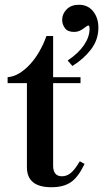

<svg xmlns="http://www.w3.org/2000/svg" viewBox="-20 -773 433 806"><path d="M196 13Q93 13 93 -71V-424H12V-449Q38 -451 62 -466Q86 -481 107 -504Q128 -527 145.5 -557.5Q163 -588 175 -622H203V-449H318V-424H203V-78Q203 -33 240 -33Q261 -33 278 -47.5Q295 -62 315 -96L335 -85Q309 -30 278 -8.5Q247 13 196 13ZM393 -657Q393 -606 362 -565.5Q331 -525 284 -496L264 -519Q309 -549 332.5 -583.5Q356 -618 356 -652Q356 -666 351 -666Q348 -666 342.5 -662Q337 -658 329.5 -652.5Q322 -647 312.5 -643Q303 -639 291 -639Q264 -639 252.5 -655Q241 -671 241 -689Q241 -715 260 -734Q279 -753 311 -753Q349 -753 371 -725.5Q393 -698 393 -657Z"/></svg>

Font: Libre Bodoni
Style: Regular
Weight: 400
Designer: Pablo Impallari, Rodrigo Fuenzalida
Foundry: Pablo Impallari, Rodrigo Fuenzalida
Version: Version 1.001; ttfautohint (v1.5.65-e2d9)